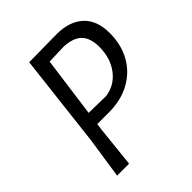

<svg xmlns="http://www.w3.org/2000/svg" viewBox="-182 -752 863 863"><g transform="rotate(-45 249.0 -321.0)"><path d="M493 -476Q493 -404 462 -347.5Q431 -291 373 -259Q315 -227 238 -227H164L160 -199L139 0H63L92 -193L144 -640H145L321 -642Q401 -642 447 -600Q493 -558 493 -476ZM416 -466Q416 -521 389.5 -549Q363 -577 304 -580L211 -577L172 -290L281 -288Q341 -296 378.5 -345Q416 -394 416 -466Z"/></g></svg>

Font: Alegreya Sans SC
Style: Italic
Weight: 400
Italic angle: -7°
Designer: Juan Pablo del Peral
Foundry: Huerta Tipografica
Version: Version 2.008; ttfautohint (v1.6)